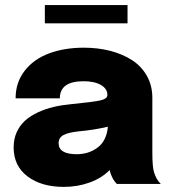

<svg xmlns="http://www.w3.org/2000/svg" viewBox="-20 -731 674 763"><path d="M158.2 -638.2V-710.9H486.8V-638.2ZM233.4 11.7Q144.5 11.7 89.4 -30Q34.2 -71.8 34.2 -145Q34.2 -178.7 46.6 -206.1Q59.1 -233.4 80.3 -252.2Q101.6 -271 131.1 -284.7Q160.6 -298.3 192.6 -305.9Q224.6 -313.5 261.2 -316.9Q350.6 -325.7 378.7 -332Q406.7 -338.4 406.7 -353V-354Q406.7 -378.4 381.1 -393.3Q355.5 -408.2 312 -408.2Q217.8 -408.2 217.8 -340.3H42Q42 -403.8 78.4 -450.2Q114.7 -496.6 175.5 -519Q236.3 -541.5 313.5 -541.5Q368.2 -541.5 416.5 -529.3Q464.8 -517.1 502.9 -493.2Q541 -469.2 563.2 -430.4Q585.4 -391.6 585.4 -342.3V-124.5Q585.4 -68.8 591.8 -47.4Q601.1 -16.6 619.1 0H444.3Q428.2 -16.1 419.4 -42Q416.5 -50.8 415.5 -55.2Q384.8 -23.4 336.7 -5.9Q288.6 11.7 233.4 11.7ZM284.7 -118.2Q333 -118.2 368.4 -145Q403.8 -171.9 408.7 -227.5Q355 -214.8 297.4 -209.5Q252.4 -205.1 232.7 -194.6Q212.9 -184.1 212.9 -162.1Q212.9 -118.2 284.7 -118.2Z"/></svg>

Font: Epilogue ExtraBold
Style: Regular
Weight: 800
Designer: Tyler Finck
Foundry: Etcetera Type Co
Version: Version 2.112